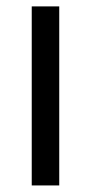

<svg xmlns="http://www.w3.org/2000/svg" viewBox="-20 -565 277 585"><path d="M76.7 0V-545.5H160.5V0Z"/></svg>

Font: InterMG
Style: Regular
Weight: 400
Designer: Rasmus Andersson
Foundry: rsms
Version: Version 3.019;December 26, 2023;FontCreator 15.0.0.2955 64-b